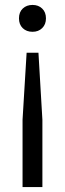

<svg xmlns="http://www.w3.org/2000/svg" viewBox="-20 -569 264 779"><path d="M112 -549Q136 -549 151.2 -534.2Q166.5 -519.5 166.5 -494.5Q166.5 -470 151.2 -455Q136 -440 112 -440Q87.5 -440 72.2 -454.8Q57 -469.5 57 -494.5Q57 -520 72.5 -534.5Q88 -549 112 -549ZM88 -355H136L152 -83V190H71.5V-83Z"/></svg>

Font: Encode Sans Condensed Condensed
Style: Regular
Weight: 400
Width: 3
Designer: Multiple Designers
Foundry: Impallari Type
Version: Version 3.000; ttfautohint (v1.8.3) -l 8 -r 50 -G 200 -x 14 